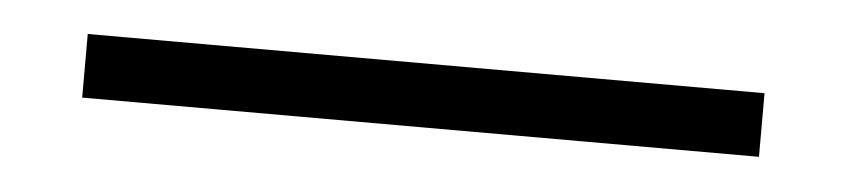

<svg xmlns="http://www.w3.org/2000/svg" viewBox="-23 55 607 138"><g transform="rotate(5 281.0 124.0)"><path d="M37.1 100.6H525.4V146.5H37.1Z"/></g></svg>

Font: Reddit Mono Light
Style: Regular
Weight: 300
Monospace: yes
Designer: Stephen Hutchings
Foundry: Reddit
Version: Version 1.011